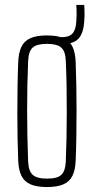

<svg xmlns="http://www.w3.org/2000/svg" viewBox="-20 -749 379 775"><path d="M169.5 6Q128 6 103 -5Q78 -16 66.5 -39.5Q55 -63 53.5 -101Q52 -138 51 -186.2Q50 -234.5 50 -288.2Q50 -342 50.8 -395.8Q51.5 -449.5 53.5 -498Q55 -536.5 66.5 -560.2Q78 -584 103 -595Q128 -606 169.5 -606Q211.5 -606 236.5 -595Q261.5 -584 272.8 -560.2Q284 -536.5 285.5 -498Q287 -455.5 288 -406.5Q289 -357.5 289 -305.8Q289 -254 288.2 -202Q287.5 -150 285.5 -101Q284 -63 272.5 -39.5Q261 -16 236 -5Q211 6 169.5 6ZM169.5 -28Q212.5 -28 228.2 -44Q244 -60 245.5 -96Q247.5 -142 248.5 -192Q249.5 -242 249.5 -294.5Q249.5 -347 248.8 -399.8Q248 -452.5 245.5 -504Q244 -542.5 227 -557.2Q210 -572 169.5 -572Q128.5 -572 111.8 -556.8Q95 -541.5 93.5 -501Q91.5 -456 90.5 -406.2Q89.5 -356.5 89.5 -304.8Q89.5 -253 90.5 -200.8Q91.5 -148.5 93.5 -98Q95 -59 111.8 -43.5Q128.5 -28 169.5 -28ZM231 -571Q226.5 -571 223 -571.5Q219.5 -572 214.5 -573L213 -599Q217.5 -599 221.8 -599Q226 -599 231 -599Q259 -599 272.5 -613.8Q286 -628.5 288 -662Q289 -676 289.2 -687.5Q289.5 -699 289 -709Q288.5 -719 288 -729H320Q320.5 -717.5 321 -707.2Q321.5 -697 321.2 -686.2Q321 -675.5 320 -663Q317 -614 296.2 -592.5Q275.5 -571 231 -571Z"/></svg>

Font: Big Shoulders Text SC Thin
Style: Regular
Weight: 100
Designer: Patric King
Foundry: XO Type Co
Version: Version 2.002